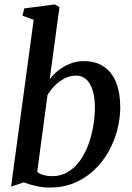

<svg xmlns="http://www.w3.org/2000/svg" viewBox="-20 -837 598 867"><path d="M204.5 -479Q220 -500.5 243.5 -519Q267 -537.5 296 -549.2Q325 -561 358.5 -561Q413.5 -561 450.2 -535.2Q487 -509.5 505 -463Q523 -416.5 523 -352.5Q523 -301 509.2 -249Q495.5 -197 469 -150.5Q442.5 -104 403.8 -67.8Q365 -31.5 315.2 -10.8Q265.5 10 205 10Q174.5 10 142 2.8Q109.5 -4.5 87.5 -13.5L30 6L132 -747.5L81.5 -766L89.5 -799L227.5 -817L248.5 -804.5ZM148 -61Q160.5 -50.5 178.2 -46Q196 -41.5 215.5 -41.5Q255.5 -41.5 286.8 -60.5Q318 -79.5 341 -111.5Q364 -143.5 379 -184Q394 -224.5 401.2 -268.2Q408.5 -312 408.5 -352.5Q408.5 -417 386.8 -456.2Q365 -495.5 323 -495.5Q295 -495.5 269.8 -482Q244.5 -468.5 225.2 -448.2Q206 -428 194.5 -407.5Z"/></svg>

Font: Merriweather 36pt Medium
Style: Italic
Weight: 500
Italic angle: -7.8°
Version: Version 2.101